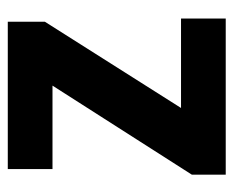

<svg xmlns="http://www.w3.org/2000/svg" viewBox="-72 -514 586 481"><g transform="rotate(-90 220.5 -273.0)"><path d="M415 0H24V-85L247 -434H38V-546H407V-453L191 -112H415Z"/></g></svg>

Font: Noto Sans Armenian SemiCondensed
Style: Bold
Weight: 700
Width: 4
Designer: Monotype Design Team
Foundry: Monotype Imaging Inc.
Version: Version 2.008; ttfautohint (v1.8.4.7-5d5b)